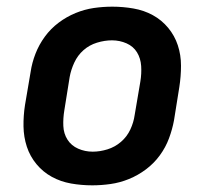

<svg xmlns="http://www.w3.org/2000/svg" viewBox="-20 -548 640 576"><path d="M257 8Q224 8 193 2.5Q162 -3 135.5 -17.5Q109 -32 89.5 -55.5Q70 -79 60.5 -108Q51 -137 50.5 -169Q50 -201 55 -233L72 -333Q76 -360 86.5 -387Q97 -414 114.5 -438Q132 -462 156 -480Q180 -498 207 -509Q234 -520 261.5 -524Q289 -528 317 -528Q349 -528 380.5 -522.5Q412 -517 438.5 -502.5Q465 -488 484.5 -464.5Q504 -441 513.5 -412Q523 -383 523 -351Q523 -319 518 -287L502 -187Q497 -160 487 -133Q477 -106 459.5 -82Q442 -58 418 -40Q394 -22 367 -11Q340 0 312 4Q284 8 257 8ZM258 -93Q280 -93 302.5 -100Q325 -107 343 -122.5Q361 -138 371 -159.5Q381 -181 384 -203L401 -303Q405 -327 403.5 -350Q402 -373 391 -391Q380 -409 359.5 -418Q339 -427 316 -427Q294 -427 271 -420Q248 -413 230.5 -397.5Q213 -382 203 -360.5Q193 -339 189 -317L173 -217Q169 -193 170 -170Q171 -147 182.5 -129Q194 -111 214.5 -102Q235 -93 258 -93Z"/></svg>

Font: Iosevka SS04 Extended Oblique
Style: Bold
Weight: 700
Width: 7
Italic angle: -9°
Monospace: yes
Designer: Belleve Invis
Foundry: Belleve Invis
Version: Version 19.0.0; ttfautohint (v1.8.4)